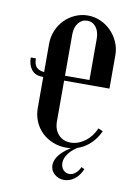

<svg xmlns="http://www.w3.org/2000/svg" viewBox="-76 -553 511 734"><g transform="rotate(10 180.0 -185.5)"><path d="M78 -371Q78 -398 88 -422Q98 -446 115.5 -464Q133 -482 156.5 -492.5Q180 -503 206 -503Q232 -503 255.5 -492.5Q279 -482 296.5 -464Q314 -446 324.5 -422.5Q335 -399 335 -372V-242H159V-84Q159 -52 177 -32.5Q195 -13 224 -13Q253 -13 279.5 -32.5Q306 -52 320 -85L338 -77Q319 -36 286 -13.5Q253 9 211 9Q183 9 158.5 -1Q134 -11 116 -28.5Q98 -46 88 -70Q78 -94 78 -121V-242H75Q46 -242 32 -260.5Q18 -279 18 -307H38Q38 -282 49 -272Q60 -262 78 -261ZM254 -261V-421Q254 -449 241 -466Q228 -483 207 -483Q186 -483 172.5 -466Q159 -449 159 -421V-261ZM294 78Q283 104 264.5 118Q246 132 224 132Q202 132 186.5 118Q171 104 171 84Q171 39 246 -2H261Q235 13 221 31.5Q207 50 207 68Q207 85 216.5 95.5Q226 106 240 106Q252 106 263 97.5Q274 89 282 72Z"/></g></svg>

Font: Moniqa SemBd Narrow Heading
Style: Regular
Weight: 600
Width: 4
Designer: Rajesh Rajput
Foundry: Rajesh Rajput
Version: Version 1.000